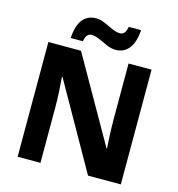

<svg xmlns="http://www.w3.org/2000/svg" viewBox="-131 -1041 1071 1154"><g transform="rotate(15 405.0 -463.5)"><path d="M726 0H522L221 -532H217Q220 -498 223 -445Q226 -392 226 -347V0H84V-714H287L587 -187H590Q589 -208 587 -239.5Q585 -271 584 -304.5Q583 -338 583 -365V-714H726ZM207 -772Q213 -853 243.5 -889.5Q274 -926 326 -926Q352 -926 380 -913.5Q408 -901 435 -888.5Q462 -876 486 -876Q499 -876 510 -886Q521 -896 527 -927H604Q598 -847 566.5 -810Q535 -773 487 -773Q458 -773 429.5 -785.5Q401 -798 374.5 -810.5Q348 -823 324 -823Q311 -823 300 -813Q289 -803 283 -772Z"/></g></svg>

Font: Noto Sans Oriya
Style: Bold
Weight: 700
Designer: Amélie Bonet and Sol Matas
Foundry: Google LLC
Version: Version 2.006; ttfautohint (v1.8.4.7-5d5b)